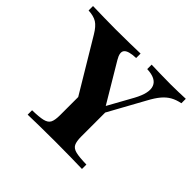

<svg xmlns="http://www.w3.org/2000/svg" viewBox="-151 -731 891 891"><g transform="rotate(45 294.5 -285.5)"><path d="M277.4 -160.5 85.5 -480.6Q65.3 -514.5 44.8 -527.4Q24.2 -540.3 -10.5 -541.9V-571Q26.6 -570.2 63.3 -569.4Q100 -568.5 138.7 -568.5Q190.3 -568.5 231.5 -569.4Q272.6 -570.2 301.6 -571V-541.9Q252.4 -540.3 239.1 -524.2Q225.8 -508.1 246.8 -473.4L369.4 -267.7L339.5 -249.2L426.6 -406.5Q461.3 -470.2 448 -504.8Q434.7 -539.5 374.2 -541.9V-571Q402.4 -570.2 433.1 -569.4Q463.7 -568.5 502.4 -568.5Q530.6 -568.5 553.6 -569.4Q576.6 -570.2 598.4 -571V-541.9Q570.2 -536.3 549.6 -524.6Q529 -512.9 511.7 -492.3Q494.4 -471.8 475.8 -437.1L323.4 -160.5ZM131.5 0V-29Q177.4 -29.8 200.8 -35.5Q224.2 -41.1 231.9 -56.9Q239.5 -72.6 239.5 -104.8V-250.8L317.7 -198.4L379 -293.5V-104.8Q379 -72.6 386.7 -56.9Q394.4 -41.1 417.7 -35.5Q441.1 -29.8 487.9 -29V0Q458.9 -0.8 411.7 -1.6Q364.5 -2.4 311.3 -2.4Q255.6 -2.4 208.1 -1.6Q160.5 -0.8 131.5 0Z"/></g></svg>

Font: Playfair 5pt SemiExpanded Light ExtraBold
Style: Regular
Weight: 800
Version: Version 2.001;gftools[0.9.30]